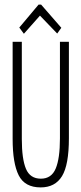

<svg xmlns="http://www.w3.org/2000/svg" viewBox="-20 -805 353 836"><path d="M157 11Q88 11 61.5 -41.5Q35 -94 35 -200V-623H75V-199Q75 -113 93 -70Q111 -27 158 -27Q204 -27 222.5 -71Q241 -115 241 -202V-623H280V-203Q280 -87 250 -38Q220 11 157 11ZM84 -658 64 -685 148 -785H159L247 -684L229 -659L154 -737Z"/></svg>

Font: Inconsolata ExtraCondensed Light
Style: Regular
Weight: 300
Width: 2
Monospace: yes
Designer: Raph Levien, Cyreal, Brenton Simpson
Foundry: Raph Levien, Cyreal, Google
Version: Version 3.100; ttfautohint (v1.8.4.7-5d5b)